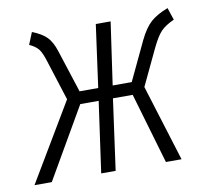

<svg xmlns="http://www.w3.org/2000/svg" viewBox="-65 -606 740 678"><g transform="rotate(-10 305.0 -267.0)"><path d="M577.1 -534.2 591.8 -490.2Q560.5 -476.1 544.7 -459.7Q528.8 -443.4 509.8 -403.8L448.2 -273.9L533.2 0H477.1L402.8 -253.9H332L296.9 0H245.1L280.8 -253.9H214.8L67.9 0H5.9L171.9 -278.8L126 -422.9Q116.2 -454.6 106.2 -467.5Q96.2 -480.5 73.2 -491.2L90.8 -534.2Q126 -520.5 143.1 -502.7Q160.2 -484.9 170.9 -451.2L220.2 -298.8H287.1L317.9 -522.9H371.1L338.9 -298.8H407.2L473.1 -438Q493.2 -479.5 515.4 -499.3Q537.6 -519 577.1 -534.2Z"/></g></svg>

Font: Fira Sans Compressed Light
Style: Italic
Weight: 300
Width: 3
Italic angle: -8°
Designer: Carrois Corporate & Edenspiekermann AG
Foundry: Carrois Corporate GbR & Edenspiekermann AG
Version: Version 4.203;PS 004.203;hotconv 1.0.88;makeotf.lib2.5.64775